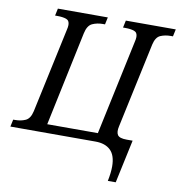

<svg xmlns="http://www.w3.org/2000/svg" viewBox="-116 -803 1032 1102"><g transform="rotate(10 400.0 -252.0)"><path d="M586 210Q591 185 593.5 164Q596 143 596 125Q596 60 565 30Q534 0 477 0H-19L-10 -42H2Q35 -42 61.5 -54Q88 -66 98 -110L204 -604Q208 -620 208 -632Q208 -658 188 -665Q168 -672 136 -672H123L132 -714H423L414 -672H401Q368 -672 340.5 -659.5Q313 -647 303 -600L187 -50H482L600 -604Q604 -620 604 -632Q604 -658 584 -665Q564 -672 532 -672H519L528 -714H819L810 -672H797Q764 -672 737.5 -660.5Q711 -649 701 -605L595 -110Q587 -76 598 -59Q609 -42 651 -42H686L632 210Z"/></g></svg>

Font: NotoSerif-Italic
Style: Regular
Weight: 400
Italic angle: -12°
Designer: Monotype Design Team
Foundry: Monotype Imaging Inc.
Version: Version 2.007; ttfautohint (v1.8) -l 8 -r 50 -G 200 -x 14 -D